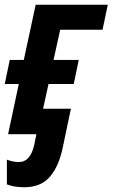

<svg xmlns="http://www.w3.org/2000/svg" viewBox="-28 -564 473 807"><path d="M236 55 270 -107H153L176 -211H282L303 -312H197L225 -439H403L425 -544H122L72 -312H13L-8 -211H51L6 0H125L116 44Q100 117 52 117Q26 117 1 107V211Q31 223 74 223Q144 223 182 178.5Q220 134 236 55Z"/></svg>

Font: Noto Sans UI SemiCondensed
Style: Bold Italic
Weight: 700
Width: 4
Designer: Monotype Design Team
Foundry: Monotype Imaging Inc.
Version: 1.001